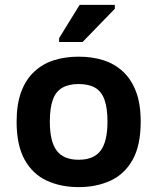

<svg xmlns="http://www.w3.org/2000/svg" viewBox="-20 -754 644 786"><path d="M302 12Q229 12 171.5 -14.5Q114 -41 81 -100Q48 -159 48 -256Q48 -328 67 -378.5Q86 -429 120.5 -461Q155 -493 201 -507.5Q247 -522 302 -522Q357 -522 403 -507.5Q449 -493 483.5 -461Q518 -429 537 -378.5Q556 -328 556 -256Q556 -159 523 -100Q490 -41 432.5 -14.5Q375 12 302 12ZM302 -100Q364 -100 392 -137.5Q420 -175 420 -256Q420 -311 408 -345Q396 -379 370 -394.5Q344 -410 302 -410Q261 -410 234.5 -394.5Q208 -379 196 -345Q184 -311 184 -256Q184 -175 212 -137.5Q240 -100 302 -100ZM318 -582H222V-598L306 -734H450V-718Z"/></svg>

Font: AR One Sans
Style: Bold
Weight: 700
Designer: Niteesh Yadav
Foundry: Niteesh Yadav
Version: Version 1.001;gftools[0.9.33]